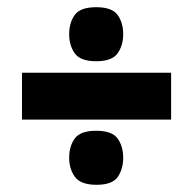

<svg xmlns="http://www.w3.org/2000/svg" viewBox="-20 -598 538 533"><path d="M41 -396H455V-266H41ZM172 -160Q172 -192 187.5 -213.5Q203 -235 247 -235Q291 -235 306.5 -213.5Q322 -192 322 -160Q322 -129 307 -107Q292 -85 248 -85Q204 -85 188 -107Q172 -129 172 -160ZM172 -503Q172 -535 187.5 -556.5Q203 -578 247 -578Q291 -578 306.5 -556.5Q322 -535 322 -503Q322 -472 306.5 -450Q291 -428 247 -428Q203 -428 187.5 -450Q172 -472 172 -503Z"/></svg>

Font: Khand Variable Light
Style: Regular
Weight: 300
Designer: Satya Rajpurohit
Foundry: Indian Type Foundry
Version: Version 3.000